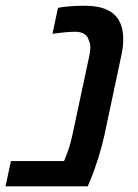

<svg xmlns="http://www.w3.org/2000/svg" viewBox="-46 -661 489 681"><path d="M-7.3 -89.8H181.2Q200.2 -133.3 210 -178.7L271.5 -466.3Q274.4 -481.9 274.4 -493.7Q274.4 -508.3 269 -517.1Q266.1 -531.7 253.9 -540Q241.7 -548.3 221.2 -548.3Q189.5 -548.3 140.1 -541L159.7 -633.3Q199.2 -640.6 252.4 -640.6Q294.4 -640.6 321.3 -631.3Q348.1 -622.1 363.8 -605Q391.1 -575.7 391.1 -521.5Q391.1 -496.1 384.8 -466.3L323.7 -178.7Q315.9 -142.6 301.8 -98.1Q287.6 -53.7 275.9 -25.4L265.1 0H-26.4Z"/></svg>

Font: Viking Open Sans Light
Style: Bold Italic
Weight: 600
Italic angle: -12°
Foundry: Ascender Corporation
Version: Version 2.000